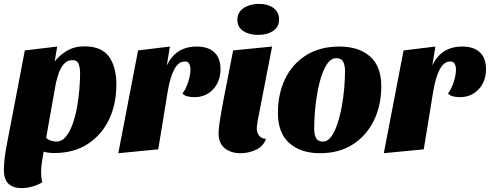

<svg xmlns="http://www.w3.org/2000/svg" viewBox="-32 -770 2526 990"><path d="M79 200Q37 200 12.5 178Q-12 156 -12 105Q-12 85 -9 55Q-6 25 0 -8L96 -510L263 -530L250 -453Q275 -485 313 -508Q351 -531 403 -531Q491 -531 529.5 -478.5Q568 -426 568 -333Q568 -233 530 -153.5Q492 -74 420.5 -27.5Q349 19 249 19Q232 19 220 17.5Q208 16 193 12Q189 36 184.5 63.5Q180 91 180 118Q180 148 186 170Q163 184 134.5 192Q106 200 79 200ZM258 -40Q287 -40 307.5 -65Q328 -90 342.5 -130.5Q357 -171 365.5 -218.5Q374 -266 377.5 -312Q381 -358 381 -393Q381 -420 373.5 -440Q366 -460 341 -460Q315 -460 297.5 -440Q280 -420 270 -390.5Q260 -361 255 -335L206 -59Q217 -49 231.5 -44.5Q246 -40 258 -40Z M578 20 680 -510 844 -530 828 -432Q874 -530 982 -530Q1042 -530 1073.5 -500Q1105 -470 1105 -414Q1105 -350 1067 -309.5Q1029 -269 970 -269Q953 -269 935.5 -273Q918 -277 909 -288Q926 -310 938 -346Q950 -382 950 -411Q950 -428 944 -440.5Q938 -453 920 -453Q858 -453 832 -294L784 0Z M1299 -590Q1253 -590 1222.5 -610Q1192 -630 1192 -668Q1192 -707 1224.5 -728.5Q1257 -750 1303 -750Q1349 -750 1378 -729Q1407 -708 1407 -670Q1407 -631 1376 -610.5Q1345 -590 1299 -590ZM1209 20Q1159 20 1127 -5.5Q1095 -31 1095 -83Q1095 -102 1099.5 -133Q1104 -164 1110 -198.5Q1116 -233 1122 -264Q1128 -295 1132 -314L1170 -510L1371 -530L1297 -149Q1296 -141 1294 -129Q1292 -117 1292 -107Q1292 -88 1303 -72Q1314 -56 1339 -54Q1327 -16 1288.5 2Q1250 20 1209 20Z M1618 20Q1519 20 1460 -32Q1401 -84 1401 -188Q1401 -287 1438.5 -364Q1476 -441 1547 -485.5Q1618 -530 1718 -530Q1818 -530 1876 -479Q1934 -428 1934 -325Q1934 -227 1896 -149Q1858 -71 1787.5 -25.5Q1717 20 1618 20ZM1633 -40Q1657 -40 1675.5 -65Q1694 -90 1707.5 -130.5Q1721 -171 1730 -219.5Q1739 -268 1743 -316.5Q1747 -365 1747 -404Q1747 -433 1737.5 -451.5Q1728 -470 1702 -470Q1677 -470 1658.5 -445.5Q1640 -421 1626.5 -380.5Q1613 -340 1604.5 -292Q1596 -244 1592 -195.5Q1588 -147 1588 -106Q1588 -77 1597.5 -58.5Q1607 -40 1633 -40Z M1947 20 2049 -510 2213 -530 2197 -432Q2243 -530 2351 -530Q2411 -530 2442.5 -500Q2474 -470 2474 -414Q2474 -350 2436 -309.5Q2398 -269 2339 -269Q2322 -269 2304.5 -273Q2287 -277 2278 -288Q2295 -310 2307 -346Q2319 -382 2319 -411Q2319 -428 2313 -440.5Q2307 -453 2289 -453Q2227 -453 2201 -294L2153 0Z"/></svg>

Font: Sansita Swashed ExtraBold
Style: Regular
Weight: 800
Designer: Pablo Cosgaya
Foundry: Omnibus-Type
Version: Version 1.003; ttfautohint (v1.8.3)